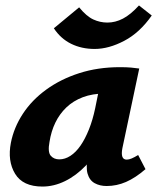

<svg xmlns="http://www.w3.org/2000/svg" viewBox="-20 -676 578 706"><path d="M136 10Q64 10 35.5 -37Q7 -84 20 -151Q31 -207 64 -257.5Q97 -308 150 -346.5Q203 -385 271.5 -407Q340 -429 421 -429Q446 -429 462 -427.5Q478 -426 492 -424L430 -131Q422 -89 446 -89Q454 -89 464.5 -93.5Q475 -98 488 -106L515 -54Q478 -22 443.5 -7Q409 8 372 8Q347 8 328 -2.5Q309 -13 302 -37.5Q295 -62 304 -103L334 -246L403 -277Q388 -211 360 -158Q332 -105 296 -67.5Q260 -30 219 -10Q178 10 136 10ZM198 -90Q219 -90 239 -103Q259 -116 276 -140.5Q293 -165 307 -200Q321 -235 330 -278L350 -377L406 -327Q396 -331 386 -331.5Q376 -332 366 -332Q320 -332 284.5 -318.5Q249 -305 224 -281Q199 -257 183.5 -225Q168 -193 162 -154Q155 -117 166.5 -103.5Q178 -90 198 -90ZM328 -496Q280 -496 241.5 -515Q203 -534 178 -572L271 -649Q298 -616 323 -604.5Q348 -593 375 -593Q404 -593 432 -607.5Q460 -622 491 -656L538 -619Q494 -556 437 -526Q380 -496 328 -496Z"/></svg>

Font: Ysabeau ExtraBold
Style: Italic
Weight: 800
Italic angle: -12°
Designer: Christian Thalmann (Catharsis Fonts)
Version: Version 2.002